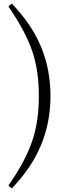

<svg xmlns="http://www.w3.org/2000/svg" viewBox="-20 -839 395 1077"><path d="M46 218 27 202Q124 63 162 -52Q198 -160 198 -301Q198 -440 162 -549Q123 -664 27 -803L46 -819Q157 -704 210 -577Q263 -450 263 -300.5Q263 -151 210 -25Q157 103 46 218Z"/></svg>

Font: GenRyuMin TW L
Style: Regular
Weight: 300
Version: Version 1.501;PS 1;hotconv 16.6.51;makeotf.lib2.5.65220